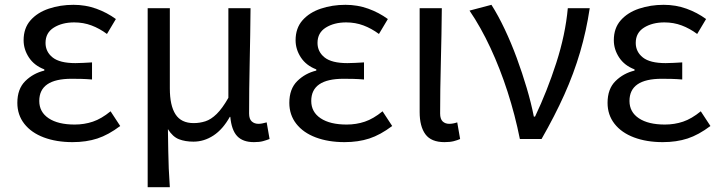

<svg xmlns="http://www.w3.org/2000/svg" viewBox="-20 -577 2991 797"><path d="M281 13Q214 13 162 -6.5Q110 -26 81 -63Q52 -100 52 -150Q52 -208 85 -240.5Q118 -273 164 -284V-289Q122 -305 100 -338.5Q78 -372 78 -410Q78 -460 106.5 -492.5Q135 -525 182.5 -541Q230 -557 285 -557Q335 -557 379.5 -541Q424 -525 461 -498L424 -436Q393 -459 359.5 -471.5Q326 -484 288 -484Q238 -484 203.5 -462.5Q169 -441 169 -399Q169 -362 198.5 -338.5Q228 -315 293 -315Q310 -315 326 -316Q342 -317 362 -318V-247Q338 -249 317.5 -249.5Q297 -250 277 -250Q143 -250 143 -158Q143 -112 182 -86Q221 -60 290 -60Q330 -60 365.5 -72Q401 -84 439 -115L479 -54Q430 -17 384 -2Q338 13 281 13Z M593 200V-543H685V-210Q685 -139 708.5 -102.5Q732 -66 784 -66Q809 -66 832.5 -73.5Q856 -81 879.5 -104Q903 -127 928 -171V-543H1020Q1019 -433 1016.5 -318.5Q1014 -204 1014 -106Q1014 -83 1025 -73Q1036 -63 1053 -63Q1066 -63 1087 -69L1099 0Q1086 5 1071.5 9Q1057 13 1034 13Q988 13 964.5 -12Q941 -37 936 -92H934Q905 -40 866 -14.5Q827 11 783 11Q749 11 723 1Q697 -9 677 -41Q678 12 678.5 50Q679 88 680.5 122.5Q682 157 685 200Z M1410 13Q1343 13 1291 -6.5Q1239 -26 1210 -63Q1181 -100 1181 -150Q1181 -208 1214 -240.5Q1247 -273 1293 -284V-289Q1251 -305 1229 -338.5Q1207 -372 1207 -410Q1207 -460 1235.5 -492.5Q1264 -525 1311.5 -541Q1359 -557 1414 -557Q1464 -557 1508.5 -541Q1553 -525 1590 -498L1553 -436Q1522 -459 1488.5 -471.5Q1455 -484 1417 -484Q1367 -484 1332.5 -462.5Q1298 -441 1298 -399Q1298 -362 1327.5 -338.5Q1357 -315 1422 -315Q1439 -315 1455 -316Q1471 -317 1491 -318V-247Q1467 -249 1446.5 -249.5Q1426 -250 1406 -250Q1272 -250 1272 -158Q1272 -112 1311 -86Q1350 -60 1419 -60Q1459 -60 1494.5 -72Q1530 -84 1568 -115L1608 -54Q1559 -17 1513 -2Q1467 13 1410 13Z M1825 13Q1770 13 1746 -19.5Q1722 -52 1722 -112V-543H1814Q1813 -433 1810 -318.5Q1807 -204 1807 -106Q1807 -83 1817.5 -73Q1828 -63 1845 -63Q1860 -63 1878 -69L1890 0Q1879 5 1863.5 9Q1848 13 1825 13Z M2138 0Q2118 -100 2087 -196Q2056 -292 2016 -378Q1976 -464 1929 -533L2020 -557Q2048 -513 2075 -456Q2102 -399 2125 -336.5Q2148 -274 2166.5 -211.5Q2185 -149 2196 -93H2201Q2251 -198 2289 -315.5Q2327 -433 2337 -543H2428Q2414 -449 2388 -360.5Q2362 -272 2322.5 -184Q2283 -96 2228 0Z M2731 13Q2664 13 2612 -6.5Q2560 -26 2531 -63Q2502 -100 2502 -150Q2502 -208 2535 -240.5Q2568 -273 2614 -284V-289Q2572 -305 2550 -338.5Q2528 -372 2528 -410Q2528 -460 2556.5 -492.5Q2585 -525 2632.5 -541Q2680 -557 2735 -557Q2785 -557 2829.5 -541Q2874 -525 2911 -498L2874 -436Q2843 -459 2809.5 -471.5Q2776 -484 2738 -484Q2688 -484 2653.5 -462.5Q2619 -441 2619 -399Q2619 -362 2648.5 -338.5Q2678 -315 2743 -315Q2760 -315 2776 -316Q2792 -317 2812 -318V-247Q2788 -249 2767.5 -249.5Q2747 -250 2727 -250Q2593 -250 2593 -158Q2593 -112 2632 -86Q2671 -60 2740 -60Q2780 -60 2815.5 -72Q2851 -84 2889 -115L2929 -54Q2880 -17 2834 -2Q2788 13 2731 13Z"/></svg>

Font: Chocolate Classical Sans
Style: Regular
Weight: 400
Designer: 田海東、宇文滿月
Foundry: Moonlit Owen
Version: Version 1.001